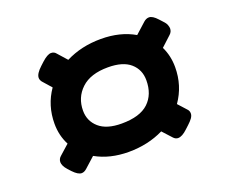

<svg xmlns="http://www.w3.org/2000/svg" viewBox="-83 -672 825 700"><g transform="rotate(-20 330.0 -322.0)"><path d="M126 -97Q112 -97 93 -117L82 -129Q73 -139 69.5 -147Q66 -155 66 -161Q66 -174 77 -183L114 -216Q94 -254 94 -300Q94 -371 133 -427L103 -461Q97 -469 97 -477Q97 -493 121 -515L134 -527Q156 -547 170 -547Q182 -547 189 -538L221 -502Q282 -533 358 -533Q433 -533 488 -501L529 -538Q539 -547 550 -547Q564 -547 582 -527L593 -515Q603 -505 606 -496.5Q609 -488 609 -483Q609 -470 599 -461L560 -425Q578 -388 578 -344Q578 -272 538 -215L567 -183Q574 -176 574 -166Q574 -157 567.5 -148Q561 -139 550 -129L537 -117Q516 -97 500 -97Q490 -97 482 -106L450 -141Q389 -111 314 -111Q241 -111 186 -142L146 -106Q136 -97 126 -97ZM325 -217Q396 -217 429.5 -248.5Q463 -280 463 -335Q463 -376 434 -401.5Q405 -427 347 -427Q279 -427 243.5 -393.5Q208 -360 208 -309Q208 -269 237.5 -243Q267 -217 325 -217Z"/></g></svg>

Font: Asap Expanded Expanded Regular
Style: Bold Italic
Weight: 700
Width: 7
Italic angle: -6°
Designer: Pablo Cosgaya
Foundry: Omnibus-Type
Version: Version 3.001; ttfautohint (v1.8.4.7-5d5b)